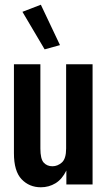

<svg xmlns="http://www.w3.org/2000/svg" viewBox="-20 -781 452 813"><path d="M153 12Q104 12 71.5 -22Q39 -56 39 -132V-509H151V-152Q151 -108 165 -92.5Q179 -77 202 -77Q224 -77 242 -93Q260 -109 260 -152V-509H372V0H261V-59Q243 -22 215 -5Q187 12 153 12ZM169 -572 75 -731 153 -761 234 -590Z"/></svg>

Font: Special Gothic Condensed Medium
Style: Regular
Weight: 500
Width: 3
Designer: Alistair McCready
Foundry: Monolith
Version: Version 1.000; ttfautohint (v1.8.4.7-5d5b)